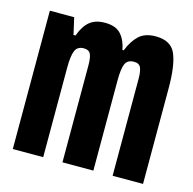

<svg xmlns="http://www.w3.org/2000/svg" viewBox="-87 -644 737 732"><g transform="rotate(15 281.5 -278.0)"><path d="M25 0V-546H121L136 -480H144Q158 -519 180.5 -537.5Q203 -556 241 -556Q283 -556 303.5 -533.5Q324 -511 331 -473H336Q351 -511 374.5 -533.5Q398 -556 441 -556Q501 -556 520 -512Q539 -468 539 -378V0H419V-383Q419 -412 412.5 -426.5Q406 -441 386 -441Q360 -441 351.5 -421.5Q343 -402 343 -356V0H221V-383Q221 -413 214.5 -427Q208 -441 188 -441Q162 -441 153.5 -420Q145 -399 145 -353V0Z"/></g></svg>

Font: Noto Sans Mono SemiCondensed
Style: Bold
Weight: 700
Width: 4
Designer: Monotype Design Team
Foundry: Monotype Imaging Inc.
Version: Version 2.014